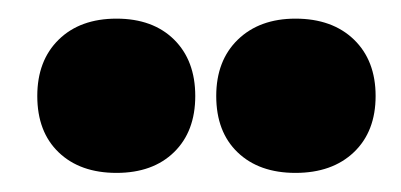

<svg xmlns="http://www.w3.org/2000/svg" viewBox="-20 -674 430 206"><path d="M105 -488.5Q66 -488.5 43 -510.5Q20 -532.5 20 -571Q20 -609 43 -631.5Q66 -654 105 -654Q144 -654 166.8 -631.5Q189.5 -609 189.5 -571Q189.5 -533 166.8 -510.8Q144 -488.5 105 -488.5ZM297 -488.5Q258 -488.5 235 -510.5Q212 -532.5 212 -571Q212 -609 235.2 -631.5Q258.5 -654 297 -654Q336.5 -654 359.8 -631.5Q383 -609 383 -571Q383 -533 359.8 -510.8Q336.5 -488.5 297 -488.5Z"/></svg>

Font: Fraunces 144pt Soft Black
Style: Regular
Weight: 900
Version: Version 1.000;[b76b70a41]